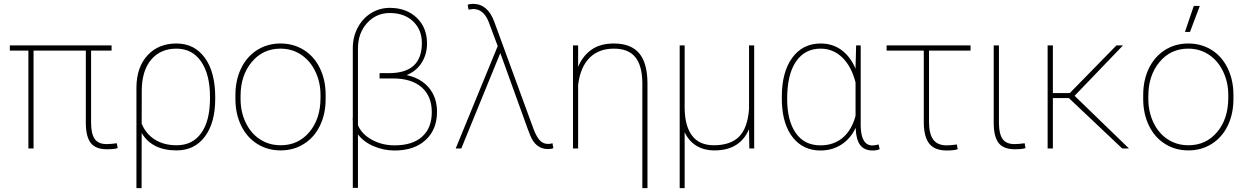

<svg xmlns="http://www.w3.org/2000/svg" viewBox="-20 -761 6385 984"><path d="M551.8 -501.5H446.8V-132.3Q446.8 -76.2 465.1 -49.3Q483.4 -22.5 526.4 -22.5Q547.9 -22.5 578.6 -26.9L583 -2Q566.9 3.9 527.8 3.9Q470.2 3.9 445.3 -28.1Q420.4 -60.1 419.9 -128.9V-501.5H151.9V0H125.5V-501.5H30.3V-528.3H551.8Z M884.3 -538.1Q976.1 -538.1 1029.5 -465.1Q1083 -392.1 1083 -261.7V-254.4Q1083 -131.8 1030 -61Q977.1 9.8 884.8 9.8Q758.8 9.8 706.1 -79.6L705.6 203.1H679.2V-313.5Q680.2 -417 736.1 -477.5Q792 -538.1 884.3 -538.1ZM706.1 -127.4Q727.5 -74.7 773.7 -45.7Q819.8 -16.6 885.3 -16.6Q966.8 -16.6 1011.5 -79.3Q1056.2 -142.1 1056.2 -256.8V-264.6Q1056.2 -379.4 1010.7 -445.6Q965.3 -511.7 884.3 -511.7Q802.2 -511.7 754.6 -455.1Q707 -398.4 706.5 -296.9Z M1186.5 -274.4Q1186.5 -350.1 1215.6 -410.4Q1244.6 -470.7 1297.6 -504.4Q1350.6 -538.1 1417.5 -538.1Q1483.9 -538.1 1536.6 -505.4Q1589.4 -472.7 1618.9 -412.6Q1648.4 -352.5 1648.9 -277.3V-253.9Q1648.9 -177.7 1620.1 -117.7Q1591.3 -57.6 1538.3 -23.9Q1485.4 9.8 1418.5 9.8Q1351.6 9.8 1298.6 -23.4Q1245.6 -56.6 1216.3 -116.5Q1187 -176.3 1186.5 -251ZM1212.9 -253.9Q1212.9 -188 1239 -133.1Q1265.1 -78.1 1311.8 -47.4Q1358.4 -16.6 1418.5 -16.6Q1508.8 -16.6 1565.7 -84.5Q1622.6 -152.3 1622.6 -259.3V-274.4Q1622.6 -339.4 1596.2 -394.5Q1569.8 -449.7 1523.2 -480.7Q1476.6 -511.7 1417.5 -511.7Q1327.1 -511.7 1270 -442.9Q1212.9 -374 1212.9 -269.5Z M1977.5 -720.7Q2062.5 -720.7 2115.5 -670.2Q2168.5 -619.6 2168.5 -538.1Q2168.5 -483.9 2141.8 -440.7Q2115.2 -397.5 2064 -376Q2136.7 -360.8 2178.2 -311.3Q2219.7 -261.7 2219.7 -188Q2219.7 -97.2 2161.4 -43.5Q2103 10.3 2002.4 10.3Q1945.8 10.3 1894.3 -12Q1842.8 -34.2 1814.5 -72.3V201.7H1788.1V-138.7L1787.1 -155.3L1788.1 -155.8V-514.6Q1788.1 -572.3 1813.7 -620.1Q1839.4 -668 1882.8 -694.3Q1926.3 -720.7 1977.5 -720.7ZM2142.1 -540.5Q2142.1 -608.4 2097.2 -651.4Q2052.2 -694.3 1977.5 -694.3Q1908.2 -694.3 1861.3 -642.8Q1814.5 -591.3 1814.5 -512.2V-119.1Q1834 -73.2 1886 -44.7Q1938 -16.1 2002.4 -16.1Q2093.8 -16.1 2143.3 -60.5Q2192.9 -105 2192.9 -186Q2192.9 -267.6 2141.6 -313Q2090.3 -358.4 1996.6 -358.9H1925.3V-386.2H1974.1Q2142.1 -386.2 2142.1 -540.5Z M2404.3 -741.2Q2479.5 -741.2 2513.2 -649.4L2714.8 -98.6Q2731.4 -56.2 2748.3 -39.8Q2765.1 -23.4 2788.1 -23.4Q2802.2 -23.4 2811.5 -26.9L2815.9 -2Q2807.1 2.9 2788.1 2.9Q2725.1 2.9 2696.8 -68.4L2685.5 -97.7L2548.3 -477.5L2543.9 -488.8L2344.2 0H2315.4L2530.8 -524.9L2483.4 -651.4Q2457.5 -714.8 2404.8 -714.8L2381.3 -711.9L2377 -736.3Q2385.7 -741.2 2404.3 -741.2Z M2942.9 -418.5Q2965.8 -473.6 3010.7 -505.9Q3055.7 -538.1 3125.5 -538.1Q3212.9 -538.1 3255.1 -488.8Q3297.4 -439.5 3298.3 -335.9V203.1H3272V-337.9Q3271 -424.8 3235.8 -468.3Q3200.7 -511.7 3126 -511.7Q3048.3 -511.7 3001.2 -464.4Q2954.1 -417 2942.9 -325.7V0H2916.5V-528.3H2942.9Z M3488.8 -528.3V-205.6Q3490.2 -113.3 3527.6 -64.9Q3564.9 -16.6 3638.2 -16.6Q3724.1 -16.6 3767.8 -60.8Q3811.5 -105 3818.8 -202.1V-528.3H3845.2V0H3820.3L3818.8 -99.1Q3772 9.8 3642.6 9.8Q3586.9 9.8 3548.1 -14.6Q3509.3 -39.1 3488.8 -83.5V203.1H3463.4V-528.3Z M4391.1 -528.3V-115.2Q4393.1 -15.6 4451.2 -15.6Q4461.9 -15.6 4482.9 -20.5L4488.3 3.4Q4474.6 10.3 4452.6 10.3Q4410.6 10.3 4389.2 -16.6Q4367.7 -43.5 4365.2 -106Q4338.9 -49.8 4291.7 -19.8Q4244.6 10.3 4185.1 10.3Q4097.7 10.3 4044.9 -54.4Q3992.2 -119.1 3987.3 -232.9L3986.8 -264.6Q3986.8 -392.1 4040.3 -465.1Q4093.8 -538.1 4186 -538.1Q4246.6 -538.1 4292.2 -504.9Q4337.9 -471.7 4364.7 -408.7V-417L4367.7 -528.3ZM4014.2 -254.4Q4014.2 -142.6 4058.3 -79.3Q4102.5 -16.1 4184.6 -16.1Q4253.4 -16.1 4299.6 -55.7Q4345.7 -95.2 4364.7 -167.5V-338.9Q4343.3 -421.4 4296.4 -466.6Q4249.5 -511.7 4185.5 -511.7Q4105 -511.7 4059.6 -445.8Q4014.2 -379.9 4014.2 -254.4Z M4954.1 -501.5H4741.2V-136.2Q4741.2 -75.7 4762.7 -45.9Q4784.2 -16.1 4831.5 -16.1Q4852.1 -16.1 4883.8 -20.5L4888.2 3.9Q4867.7 10.3 4833 10.3Q4771 10.3 4743.2 -23.9Q4715.3 -58.1 4714.4 -130.9V-501.5H4523.9V-528.3H4954.1Z M5099.6 -528.3V-128.4Q5100.1 -74.7 5118.4 -48.6Q5136.7 -22.5 5179.2 -22.5Q5200.7 -22.5 5231.4 -26.9L5235.8 -2Q5219.7 3.9 5180.7 3.9Q5123 3.9 5098.1 -28.1Q5073.2 -60.1 5072.8 -128.9V-528.3Z M5458 -258.3H5376V0H5349.1V-528.3H5376V-284.2H5462.9L5701.7 -528.3H5735.4L5487.3 -270L5766.1 0H5731.4Z M5838.9 -274.4Q5838.9 -350.1 5867.9 -410.4Q5897 -470.7 5950 -504.4Q6002.9 -538.1 6069.8 -538.1Q6136.2 -538.1 6189 -505.4Q6241.7 -472.7 6271.2 -412.6Q6300.8 -352.5 6301.3 -277.3V-253.9Q6301.3 -177.7 6272.5 -117.7Q6243.7 -57.6 6190.7 -23.9Q6137.7 9.8 6070.8 9.8Q6003.9 9.8 5950.9 -23.4Q5897.9 -56.6 5868.7 -116.5Q5839.4 -176.3 5838.9 -251ZM5865.2 -253.9Q5865.2 -188 5891.4 -133.1Q5917.5 -78.1 5964.1 -47.4Q6010.7 -16.6 6070.8 -16.6Q6161.1 -16.6 6218 -84.5Q6274.9 -152.3 6274.9 -259.3V-274.4Q6274.9 -339.4 6248.5 -394.5Q6222.2 -449.7 6175.5 -480.7Q6128.9 -511.7 6069.8 -511.7Q5979.5 -511.7 5922.4 -442.9Q5865.2 -374 5865.2 -269.5ZM6098.1 -730.5H6128.9L6078.6 -597.2H6052.7Z"/></svg>

Font: Roboto Thin
Style: Regular
Weight: 250
Designer: Google
Version: Version 2.134; 2016